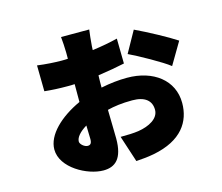

<svg xmlns="http://www.w3.org/2000/svg" viewBox="-102 -779 1142 987"><g transform="rotate(-15 469.5 -285.5)"><path d="M881 -470C836 -500 734 -555 670 -585L607 -472C656 -449 775 -383 812 -353ZM287 -69C270 -69 248 -88 248 -102C248 -124 269 -149 307 -172C308 -141 309 -115 309 -99C309 -75 300 -69 287 -69ZM574 -563C534 -553 487 -544 439 -538L440 -559C441 -580 447 -632 449 -645H299C301 -632 304 -579 304 -560V-528C292 -527 280 -527 269 -527C237 -527 186 -530 142 -536L144 -398C184 -394 218 -392 269 -392C281 -392 292 -392 304 -393V-298C197 -249 116 -173 116 -95C116 3 248 74 333 74C396 74 438 39 438 -67C438 -94 436 -156 435 -221C471 -230 513 -236 568 -236C636 -236 669 -207 669 -159C669 -112 616 -84 558 -75C531 -71 500 -70 462 -70L508 71C531 69 568 67 603 60C758 30 813 -58 813 -157C813 -278 712 -355 572 -355C529 -355 481 -350 433 -340C433 -361 433 -383 434 -405C489 -413 540 -422 576 -430Z"/></g></svg>

Font: GenEiGothic-pro-Heavy
Style: Bold
Weight: 900
Designer: Ryoko NISHIZUKA (kana & ideographs); Paul D. Hunt (Latin, Greek & Cyrillic); Wenlong ZHANG (bopomofo); Sandoll Communica
Foundry: Adobe Systems Incorporated; o_tamon
Version: Version 1.000.140830